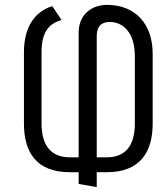

<svg xmlns="http://www.w3.org/2000/svg" viewBox="-20 -731 680 786"><path d="M376 35V-26H417C554 -26 605 -109 605 -225V-511C605 -631 536 -711 418 -711C356 -711 306 -673 302 -605V-87H266C190 -87 150 -134 150 -226V-517C150 -602 182 -635 232 -649L194 -706C118 -682 78 -615 78 -517V-225C78 -109 128 -26 266 -26H302V22ZM532 -226C532 -134 493 -87 417 -87H376V-581C376 -606 381 -641 430 -641C481 -641 532 -601 532 -501Z"/></svg>

Font: Advent Pro
Style: Medium
Weight: 500
Designer: Andreas Kalpakidis
Foundry: Andreas Kalpakidis
Version: Version 2.002 2008